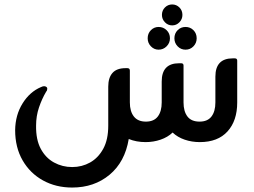

<svg xmlns="http://www.w3.org/2000/svg" viewBox="-20 -628 1141 862"><path d="M753 -514Q734 -514 720.5 -528Q707 -542 707 -561Q707 -581 720.5 -594.5Q734 -608 753 -608Q772 -608 785.5 -594.5Q799 -581 799 -561Q799 -542 785.5 -528Q772 -514 753 -514ZM692 -405Q672 -405 657.5 -420Q643 -435 643 -456Q643 -478 657.5 -492.5Q672 -507 692 -507Q713 -507 728 -492.5Q743 -478 743 -456Q743 -435 728 -420Q713 -405 692 -405ZM763 -456Q763 -478 777.5 -492.5Q792 -507 813 -507Q834 -507 848.5 -492.5Q863 -478 863 -456Q863 -435 848.5 -420Q834 -405 813 -405Q792 -405 777.5 -420Q763 -435 763 -456ZM1025 -366H1034Q1045 -366 1045 -356V-168Q1045 -86 1001.5 -38Q958 10 877 10Q841 10 809 -1Q777 -12 755 -33Q733 -12 701 -1Q669 10 634 10Q592 10 558 -4Q541 99 472 156.5Q403 214 304 214Q231 214 173 182Q115 150 81.5 92Q48 34 48 -44Q49 -112 81.5 -164Q114 -216 164 -237Q168 -239 171.5 -240Q175 -241 178 -241Q184 -241 188.5 -237.5Q193 -234 192 -228Q192 -221 187 -216Q168 -184 155 -145.5Q142 -107 142 -64Q141 -1 163 40Q185 81 222.5 101.5Q260 122 304 122Q348 122 384.5 101.5Q421 81 443.5 40Q466 -1 466 -64V-239Q466 -279 485 -300.5Q504 -322 544 -322H552Q563 -322 563 -311V-168Q563 -128 581 -105Q599 -82 635 -82Q671 -82 688.5 -105Q706 -128 706 -168V-262Q706 -344 784 -344H793Q804 -344 804 -334V-168Q804 -128 821.5 -105Q839 -82 876 -82Q912 -82 929.5 -105Q947 -128 947 -168V-284Q947 -366 1025 -366Z"/></svg>

Font: Zain
Style: Bold
Weight: 700
Designer: Zain,Boutros
Foundry: Mobile Telecommunications Company (Zain), 2024
Version: Version 1.50; ttfautohint (v1.8.4)